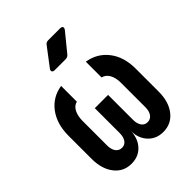

<svg xmlns="http://www.w3.org/2000/svg" viewBox="-221 -909 1043 1043"><g transform="rotate(-45 300.0 -387.5)"><path d="M177 10Q116 10 79 -37.5Q42 -85 42 -163V-340Q42 -430 86 -489Q130 -548 205 -560V-439Q180 -433 166.5 -407Q153 -381 153 -343V-154Q153 -124 166 -106Q179 -88 202 -88Q224 -88 236.5 -106Q249 -124 249 -154V-345H351V-154Q351 -124 363.5 -106Q376 -88 398 -88Q421 -88 434 -106Q447 -124 447 -154V-343Q447 -380 433 -405.5Q419 -431 393 -437V-558Q468 -546 513 -488Q558 -430 558 -340V-163Q558 -85 520.5 -37.5Q483 10 421 10Q368 10 334.5 -25.5Q301 -61 300 -116Q297 -59 263.5 -24.5Q230 10 177 10ZM241 -645Q229 -645 225 -652Q221 -659 228 -669L307 -773Q315 -785 331 -785H422Q435 -785 438.5 -778Q442 -771 434 -760L349 -656Q340 -645 324 -645Z"/></g></svg>

Font: Pitagon Sans Mono
Style: Bold
Weight: 700
Monospace: yes
Designer: Travis Tran
Foundry: Pitagon
Version: Version 1.001; ttfautohint (v1.8.4.7-5d5b);gftools[0.9.26]